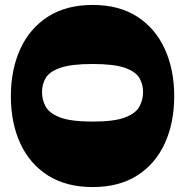

<svg xmlns="http://www.w3.org/2000/svg" viewBox="-20 -754 746 777"><path d="M355 3Q248 3 174 -44Q100 -91 62 -174Q24 -257 24 -365Q24 -472 62 -555.5Q100 -639 174 -686.5Q248 -734 355 -734Q462 -734 535.5 -686.5Q609 -639 647 -555.5Q685 -472 685 -365Q685 -257 647 -174Q609 -91 535.5 -44Q462 3 355 3ZM150 -381Q150 -350 165 -322.5Q180 -295 224 -278.5Q268 -262 355 -262Q442 -262 485.5 -278.5Q529 -295 544 -322.5Q559 -350 559 -381Q559 -413 544 -438.5Q529 -464 485.5 -479.5Q442 -495 355 -495Q268 -495 224 -479.5Q180 -464 165 -438.5Q150 -413 150 -381Z"/></svg>

Font: Bagel Fat One
Style: Regular
Weight: 400
Designer: Kyung-won Kim
Foundry: JAMO
Version: Version 1.000; ttfautohint (v1.8.4.7-5d5b);gftools[0.9.28]